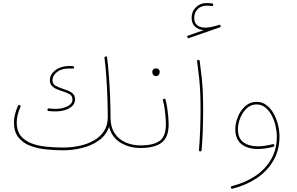

<svg xmlns="http://www.w3.org/2000/svg" viewBox="-20 -961 1898 1229"><path d="M69.3 -177.2Q69.3 -203.1 76.4 -230.5Q83.5 -257.8 95.2 -283.7Q98.6 -291.5 106.4 -288.1Q114.3 -284.7 110.8 -276.9Q100.1 -252.4 93.5 -226.6Q86.9 -200.7 86.9 -177.2Q86.9 -125 111.8 -93Q136.7 -61 179 -44.4Q221.2 -27.8 274.4 -22.2Q327.6 -16.6 383.8 -16.6Q438 -16.6 489 -27.6Q540 -38.6 580.8 -61.8Q621.6 -85 645.8 -121.8Q669.9 -158.7 669.9 -210.4Q669.9 -268.1 667.5 -336.4Q665 -404.8 660.4 -471.4Q655.8 -538.1 648.9 -590.3Q647.9 -598.6 656.2 -599.6Q664.6 -600.6 665.5 -592.3Q672.4 -539.6 677.2 -472.7Q682.1 -405.8 684.8 -337.2Q687.5 -268.6 687.5 -210.4Q687.5 -147.5 714.1 -107.7Q740.7 -67.9 784.4 -49.1Q828.1 -30.3 878.4 -30.3H878.9Q887.2 -30.3 887.2 -22Q887.2 -13.7 878.9 -13.7H878.4Q810.1 -13.7 753.4 -46.6Q696.8 -79.6 678.2 -149.4Q659.7 -95.7 613.5 -62.5Q567.4 -29.3 506.6 -14.2Q445.8 1 383.8 1Q328.6 1 272.9 -4.9Q217.3 -10.7 171.1 -28.8Q125 -46.9 97.2 -82.5Q69.3 -118.2 69.3 -177.2ZM454.1 -529.3Q453.1 -521.5 445.3 -522Q439.5 -522.5 434.1 -522.5Q428.7 -522.5 423.3 -522.5Q372.6 -522.5 344.2 -499.5Q315.9 -476.6 315.9 -447.8Q315.9 -423.8 335.2 -412.6Q354.5 -401.4 382.8 -392.6Q400.4 -387.2 418.5 -379.6Q436.5 -372.1 448.5 -359.1Q460.4 -346.2 460.4 -324.2Q460.4 -299.8 442.6 -282.7Q424.8 -265.6 396.7 -256.8Q368.7 -248 337.4 -248Q326.7 -248 315.2 -248.5Q303.7 -249 291 -250Q283.7 -251 283.7 -258.3Q283.7 -267.6 293 -266.6Q304.7 -265.6 315.7 -264.9Q326.7 -264.2 337.4 -264.2Q377.9 -264.2 410.9 -280Q443.8 -295.9 443.8 -324.2Q443.8 -347.2 425.5 -357.9Q407.2 -368.7 378.4 -377.4Q360.8 -382.8 342.5 -390.6Q324.2 -398.4 311.8 -411.9Q299.3 -425.3 299.3 -447.8Q299.3 -485.4 335.2 -512Q371.1 -538.6 423.3 -538.6Q430.2 -538.6 435.3 -538.6Q440.4 -538.6 446.3 -537.6Q455.1 -536.6 454.1 -529.3Z M870.6 -22Q870.6 -30.3 878.9 -30.3Q961.9 -30.3 1002 -59.1Q1042 -87.9 1042 -165.5Q1042 -181.6 1040 -208.3Q1038.1 -234.9 1033.9 -264.2Q1029.8 -293.5 1022.9 -317.9Q1020.5 -325.7 1028.8 -328.6Q1036.6 -331.1 1039.6 -322.8Q1046.4 -297.9 1050.8 -267.8Q1055.2 -237.8 1057.4 -210.4Q1059.6 -183.1 1059.6 -165.5Q1059.6 -81.5 1014.4 -47.6Q969.2 -13.7 878.9 -13.7Q870.6 -13.7 870.6 -22ZM954.6 -502Q954.6 -509.8 960.7 -516.6Q966.8 -523.4 979 -523.4Q992.2 -523.4 998.5 -513.7Q1002.4 -507.8 1002.4 -501Q1002.4 -492.2 997.1 -483.2Q991.7 -474.1 977.5 -474.1Q968.3 -474.1 963.1 -479Q958 -483.9 956.1 -490.2Q954.6 -495.6 954.6 -502Z M1179.2 -722.2Q1176.3 -730 1183.6 -732.9L1284.2 -768.1Q1250 -770.5 1228.3 -790.8Q1206.5 -811 1206.5 -846.7Q1206.5 -887.7 1233.9 -914.6Q1261.2 -941.4 1302.2 -941.4Q1309.6 -941.4 1320.3 -940.7Q1331.1 -939.9 1337.9 -939Q1344.7 -938 1344.7 -930.7Q1344.7 -920.4 1335 -922.4Q1329.6 -923.3 1319.3 -924.1Q1309.1 -924.8 1302.2 -924.8Q1268.1 -924.8 1245.6 -902.8Q1223.1 -880.9 1223.1 -846.7Q1223.1 -815.4 1241.9 -799.8Q1260.7 -784.2 1293.5 -784.2Q1329.1 -784.2 1381.8 -801.8Q1389.2 -804.2 1392.1 -796.4Q1394.5 -788.1 1387.2 -786.1L1189.5 -717.3Q1182.1 -714.4 1179.2 -722.2ZM1241.7 -568.4Q1240.7 -576.7 1249 -577.6Q1257.3 -578.6 1258.3 -570.3Q1266.1 -511.7 1271 -465.8Q1275.9 -419.9 1278.1 -371.8Q1280.3 -323.7 1280.3 -259.3Q1280.3 -198.7 1278.1 -129.9Q1275.9 -61 1270.5 0Q1269.5 8.8 1261.2 7.8Q1252.4 6.8 1253.4 -1Q1258.8 -61 1261.2 -129.9Q1263.7 -198.7 1263.7 -259.3Q1263.7 -323.2 1261.5 -370.8Q1259.3 -418.5 1254.4 -464.1Q1249.5 -509.8 1241.7 -568.4Z M1621.6 -309.1Q1658.2 -309.1 1685.8 -288.1Q1713.4 -267.1 1731.9 -233.4Q1750.5 -199.7 1759.8 -161.1Q1769 -122.6 1769 -87.4Q1769 -0.5 1730.2 66.7Q1691.4 133.8 1623.8 179.2Q1556.2 224.6 1468.8 246.6Q1460.4 249 1458.5 240.7Q1456.1 231.9 1464.8 230Q1548.8 209 1613.5 166Q1678.2 123 1715.1 59.3Q1752 -4.4 1752 -87.4Q1752 -119.1 1743.9 -154.5Q1735.8 -189.9 1719.5 -221.4Q1703.1 -252.9 1678.7 -272.7Q1654.3 -292.5 1621.6 -292.5Q1585.4 -292.5 1558.6 -266.8Q1531.7 -241.2 1517.3 -204.6Q1502.9 -168 1502.9 -134.3Q1502.9 -76.2 1537.8 -50.3Q1572.8 -24.4 1630.4 -24.4Q1673.3 -24.4 1725.6 -38.1Q1733.9 -40.5 1735.8 -31.7Q1737.3 -23.4 1729.5 -21.5Q1676.8 -7.3 1630.4 -7.3Q1565.4 -7.3 1525.9 -38.3Q1486.3 -69.3 1486.3 -134.3Q1486.3 -172.9 1502.7 -213.1Q1519 -253.4 1549.6 -281.2Q1580.1 -309.1 1621.6 -309.1Z"/></svg>

Font: Mikhak-FD Thin
Style: Regular
Weight: 100
Designer: Amin Abedi
Version: Version 3.2